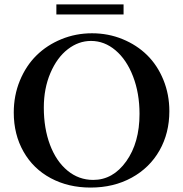

<svg xmlns="http://www.w3.org/2000/svg" viewBox="-20 -825 819 858"><path d="M231.9 -760.3V-805.2H532.2V-760.3ZM384.8 13.2Q285.2 13.2 206.8 -28.8Q128.4 -70.8 85 -147.5Q41.5 -224.1 41.5 -322.3Q41.5 -398.4 68.8 -464.8Q96.2 -531.2 143.1 -577.4Q189.9 -623.5 254.4 -649.9Q318.8 -676.3 391.1 -676.3Q463.9 -676.3 527.6 -650.1Q591.3 -624 637.5 -578.6Q683.6 -533.2 710.2 -468Q736.8 -402.8 736.8 -328.1Q736.8 -230.5 692.9 -152.8Q648.9 -75.2 568.4 -31Q487.8 13.2 384.8 13.2ZM396.5 -21Q484.9 -21 544.2 -104.2Q603.5 -187.5 603.5 -315.9Q603.5 -408.2 574.7 -483.2Q545.9 -558.1 496.3 -600.1Q446.8 -642.1 386.7 -642.1Q331.1 -642.1 283 -605Q234.9 -567.9 205.3 -498.8Q175.8 -429.7 175.8 -344.2Q175.8 -251 203.6 -177.5Q231.4 -104 281.7 -62.5Q332 -21 396.5 -21Z"/></svg>

Font: Elstob 10pt Medium
Style: Regular
Weight: 500
Designer: Peter S. Baker
Version: Version 1.015